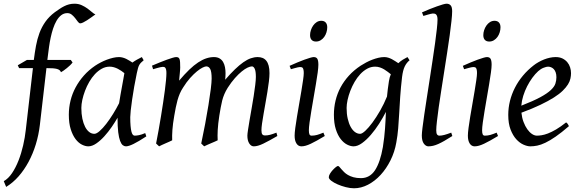

<svg xmlns="http://www.w3.org/2000/svg" viewBox="-69 -762 3098 1026"><path d="M440.9 -685.1Q430.7 -677.7 418.9 -669.2Q407.2 -660.6 396 -653.6Q384.8 -646.5 375.2 -641.8Q365.7 -637.2 359.9 -637.2Q353.5 -637.2 347.2 -645.8Q340.8 -654.3 333 -664.6Q325.2 -674.8 314.9 -683.3Q304.7 -691.9 291 -691.9Q272.5 -691.9 258.3 -680.9Q244.1 -669.9 233.4 -651.6Q222.7 -633.3 214.8 -609.6Q207 -585.9 201.7 -560.5Q196.3 -535.2 192.9 -510.3Q189.5 -485.4 187 -464.8L184.1 -441.9H309.1L318.8 -428.2Q314 -421.4 305.7 -413.3Q297.4 -405.3 288.1 -397.9Q278.8 -390.6 270.3 -384.5Q261.7 -378.4 256.8 -376Q254.4 -382.8 249.3 -387Q244.1 -391.1 235.4 -393.6Q226.6 -396 213.4 -397Q200.2 -397.9 182.1 -397.9H179.2L144 -94.2Q137.7 -40.5 122.3 9.5Q106.9 59.6 83.7 102.8Q60.5 146 30.3 180.4Q0 214.8 -36.1 236.8L-48.8 206.1Q-24.4 192.4 -4.6 163.1Q15.1 133.8 30 95.7Q44.9 57.6 54.7 14.9Q64.5 -27.8 68.8 -67.9L106.9 -397.9H33.2L25.9 -413.1L75.2 -441.9H111.8Q116.7 -481 123.3 -517.1Q129.9 -553.2 141.8 -585.4Q153.8 -617.7 173.6 -645.8Q193.4 -673.8 224.1 -696.8Q237.3 -706.1 249.5 -714.4Q261.7 -722.7 274.4 -729Q287.1 -735.4 300.5 -738.8Q314 -742.2 329.1 -742.2Q350.6 -742.2 367.9 -734.1Q385.3 -726.1 398.9 -716.1Q412.6 -706.1 423.1 -696.8Q433.6 -687.5 440.9 -685.1Z M567.4 -210.4Q570.8 -232.4 575 -256.1Q579.1 -279.8 583.3 -301.8Q587.4 -323.7 590.6 -342Q593.8 -360.4 595.7 -371.1Q588.4 -377 579.6 -383.1Q570.8 -389.2 560.8 -394.3Q550.8 -399.4 539.8 -402.6Q528.8 -405.8 517.1 -405.8Q494.6 -405.8 474.9 -394.8Q455.1 -383.8 438.2 -365.7Q421.4 -347.7 408 -324.5Q394.5 -301.3 385.3 -276.6Q376 -252 370.8 -228Q365.7 -204.1 365.7 -185.1Q365.7 -153.3 371.1 -127.9Q376.5 -102.5 385.7 -84.5Q395 -66.4 407.7 -56.6Q420.4 -46.9 435.1 -46.9Q446.8 -46.9 463.6 -61.8Q480.5 -76.7 498.8 -100.3Q517.1 -124 535.2 -153.1Q553.2 -182.1 567.4 -210.4ZM712.9 -33.2Q670.4 -5.4 644.3 7.3Q618.2 20 604 20Q595.2 20 587.2 13.9Q579.1 7.8 572.8 -9Q566.4 -25.9 562.7 -55.7Q559.1 -85.4 559.1 -132.8Q546.4 -110.4 528.1 -83.7Q509.8 -57.1 488.8 -33.9Q467.8 -10.7 445.6 4.6Q423.3 20 402.8 20Q386.7 20 368.4 10.7Q350.1 1.5 334.7 -18.8Q319.3 -39.1 309.1 -71Q298.8 -103 298.8 -148.9Q298.8 -187.5 307.9 -224.4Q316.9 -261.2 335 -294.9Q353 -328.6 379.2 -358.2Q405.3 -387.7 439.9 -411.1Q453.1 -419.9 469 -428.2Q484.9 -436.5 501.7 -442.9Q518.6 -449.2 535.2 -453.1Q551.8 -457 566.9 -457Q577.1 -457 586.9 -454.3Q596.7 -451.7 605.7 -447.3Q614.7 -442.9 623 -437.7Q631.3 -432.6 638.7 -427.7Q649.9 -436 662.6 -443.1Q675.3 -450.2 689 -457L698.7 -439.9Q690.4 -433.1 685.1 -427.7Q679.7 -422.4 675.5 -415.3Q671.4 -408.2 668.5 -397.9Q665.5 -387.7 662.1 -371.1Q654.8 -335.9 648.2 -299.1Q641.6 -262.2 637 -229.5Q632.3 -196.8 629.6 -171.9Q627 -147 627 -136.2Q627 -108.4 628.7 -89.4Q630.4 -70.3 633.3 -58.8Q636.2 -47.4 640.6 -42.2Q645 -37.1 650.9 -37.1Q660.6 -37.1 674.1 -39.8Q687.5 -42.5 707 -50.8Z M1413.1 -35.2Q1367.7 -8.8 1337.9 5.6Q1308.1 20 1287.1 20Q1272.9 20 1262.9 4.6Q1252.9 -10.7 1252.9 -37.1Q1252.9 -45.9 1256.3 -67.9Q1259.8 -89.8 1264.6 -119.4Q1269.5 -148.9 1275.6 -182.6Q1281.7 -216.3 1286.6 -248.3Q1291.5 -280.3 1294.9 -307.6Q1298.3 -335 1298.3 -351.1Q1298.3 -381.3 1292.2 -394.3Q1286.1 -407.2 1277.3 -407.2Q1268.1 -407.2 1253.9 -400.6Q1239.7 -394 1222.7 -380.1Q1205.6 -366.2 1186.3 -344.5Q1167 -322.8 1147.9 -293Q1137.2 -275.9 1130.1 -259.3Q1123 -242.7 1118.4 -224.9Q1113.8 -207 1110.4 -187.3Q1106.9 -167.5 1103 -144Q1096.2 -99.6 1094.5 -67.9Q1092.8 -36.1 1094.2 -12.2Q1087.4 -8.8 1077.6 -4.6Q1067.9 -0.5 1057.6 3.9Q1047.4 8.3 1037.8 12.5Q1028.3 16.6 1022 20L1006.3 4.9Q1017.1 -44.9 1027.1 -98.6Q1037.1 -152.3 1044.9 -200.4Q1052.7 -248.5 1057.4 -286.1Q1062 -323.7 1062 -341.8Q1062 -378.9 1054.4 -393.1Q1046.9 -407.2 1033.2 -407.2Q1026.9 -407.2 1013.7 -400.9Q1000.5 -394.5 983.4 -380.6Q966.3 -366.7 947 -345.2Q927.7 -323.7 909.2 -293.9Q898.9 -278.3 891.8 -261.7Q884.8 -245.1 879.6 -226.8Q874.5 -208.5 870.4 -188Q866.2 -167.5 862.3 -144Q854.5 -99.6 852.3 -67.6Q850.1 -35.6 851.1 -12.2Q844.7 -8.8 835.2 -4.6Q825.7 -0.5 815.7 3.9Q805.7 8.3 796.4 12.5Q787.1 16.6 781.2 20L765.1 4.9Q772 -29.3 778.6 -66.7Q785.2 -104 791.3 -141.1Q797.4 -178.2 802.7 -213.6Q808.1 -249 812 -279.3Q815.9 -309.6 818.1 -333.3Q820.3 -356.9 820.3 -371.1Q820.3 -382.3 818.8 -388.9Q817.4 -395.5 814.7 -399.2Q812 -402.8 808.6 -403.8Q805.2 -404.8 801.3 -404.8Q796.4 -404.8 787.8 -402.8Q779.3 -400.9 770.5 -398.4Q760.3 -395.5 749 -392.1L743.2 -411.1Q763.7 -419.9 784.2 -428.2Q804.7 -436.5 822.3 -442.9Q839.8 -449.2 853 -453.1Q866.2 -457 872.1 -457Q879.4 -457 883.8 -454.6Q888.2 -452.1 890.4 -446Q892.6 -439.9 893.3 -429Q894 -418 894 -400.9Q894 -395.5 893.3 -387.5Q892.6 -379.4 891.8 -369.9Q891.1 -360.4 889.9 -350.1Q888.7 -339.8 888.2 -331.1Q917 -365.2 942.1 -389.4Q967.3 -413.6 990 -428.5Q1012.7 -443.4 1033.4 -450.2Q1054.2 -457 1074.2 -457Q1092.3 -457 1104.5 -449.7Q1116.7 -442.4 1123.5 -430.2Q1130.4 -418 1133.3 -402.6Q1136.2 -387.2 1136.2 -371.1Q1136.2 -361.8 1135.7 -354.2Q1135.3 -346.7 1134.3 -335.9Q1162.6 -368.7 1186.5 -391.6Q1210.4 -414.6 1231.2 -429.2Q1252 -443.8 1270.8 -450.4Q1289.6 -457 1308.1 -457Q1322.3 -457 1334 -452.4Q1345.7 -447.8 1354 -437.5Q1362.3 -427.2 1366.7 -410.9Q1371.1 -394.5 1371.1 -371.1Q1371.1 -352.5 1367.9 -326.4Q1364.7 -300.3 1359.9 -271Q1355 -241.7 1349.6 -210.9Q1344.2 -180.2 1339.4 -152.6Q1334.5 -125 1331.3 -102.3Q1328.1 -79.6 1328.1 -65.9Q1328.1 -49.3 1333 -43.7Q1337.9 -38.1 1346.2 -38.1Q1360.4 -38.1 1374.3 -41.7Q1388.2 -45.4 1408.2 -53.2Z M1666.5 -35.2Q1643.6 -21.5 1625.2 -11.2Q1606.9 -1 1591.8 6.1Q1576.7 13.2 1564.5 16.6Q1552.2 20 1541.5 20Q1524.9 20 1515.1 4.6Q1505.4 -10.7 1505.4 -37.1Q1505.4 -51.8 1509 -78.9Q1512.7 -106 1518.1 -138.9Q1523.4 -171.9 1529.8 -207.8Q1536.1 -243.7 1541.5 -276.1Q1546.9 -308.6 1550.5 -333.7Q1554.2 -358.9 1554.2 -371.1Q1554.2 -382.3 1552.7 -388.9Q1551.3 -395.5 1548.8 -398.7Q1546.4 -401.9 1542.5 -402.8Q1538.6 -403.8 1534.2 -403.8Q1530.3 -403.8 1522.2 -402.1Q1514.2 -400.4 1505.9 -397.9Q1496.6 -395.5 1485.4 -392.1L1478.5 -410.2Q1499 -419.4 1519.3 -428Q1539.6 -436.5 1557.1 -442.9Q1574.7 -449.2 1587.9 -453.1Q1601.1 -457 1607.4 -457Q1621.1 -457 1626.7 -447.8Q1632.3 -438.5 1632.3 -416Q1632.3 -401.9 1628.7 -374.3Q1625 -346.7 1619.1 -312.5Q1613.3 -278.3 1606.9 -241Q1600.6 -203.6 1594.7 -169.4Q1588.9 -135.3 1585.2 -107.7Q1581.5 -80.1 1581.5 -65.9Q1581.5 -50.8 1584.7 -43.9Q1587.9 -37.1 1596.2 -37.1Q1611.3 -37.1 1625.2 -41Q1639.2 -44.9 1659.2 -53.2ZM1679.7 -616.2Q1679.7 -602.5 1675.5 -589.1Q1671.4 -575.7 1663.6 -564.7Q1655.8 -553.7 1644.5 -546.9Q1633.3 -540 1619.6 -540Q1604.5 -540 1596.2 -548.8Q1587.9 -557.6 1587.9 -574.2Q1587.9 -587.4 1592.3 -600.8Q1596.7 -614.3 1604.5 -625.5Q1612.3 -636.7 1623.3 -643.8Q1634.3 -650.9 1647.9 -650.9Q1663.1 -650.9 1671.4 -641.8Q1679.7 -632.8 1679.7 -616.2Z M1855.5 -46.9Q1865.7 -46.9 1883.3 -63.2Q1900.9 -79.6 1921.1 -106.9Q1941.4 -134.3 1962.2 -170.4Q1982.9 -206.5 1999 -246.1Q2001 -264.6 2003.2 -284.9Q2005.4 -305.2 2009.3 -328.1Q2010.7 -338.4 2013.4 -347.7Q2016.1 -356.9 2019.5 -365.2Q2012.2 -371.1 2003.4 -377.9Q1994.6 -384.8 1984.1 -391.1Q1973.6 -397.5 1961.4 -401.6Q1949.2 -405.8 1935.5 -405.8Q1913.1 -405.8 1893.1 -394.8Q1873 -383.8 1856.2 -365.7Q1839.4 -347.7 1825.9 -324.5Q1812.5 -301.3 1803 -276.6Q1793.5 -252 1788.3 -228Q1783.2 -204.1 1783.2 -185.1Q1783.2 -153.3 1789.1 -127.9Q1794.9 -102.5 1804.7 -84.5Q1814.5 -66.4 1827.6 -56.6Q1840.8 -46.9 1855.5 -46.9ZM2119.6 -439.9Q2103 -426.3 2093.5 -406.2Q2084 -386.2 2079.6 -351.1Q2072.8 -293 2069.6 -245.1Q2066.4 -197.3 2064.2 -155.5Q2062 -113.8 2058.8 -75.9Q2055.7 -38.1 2048.8 -0.5Q2040 50.3 2017.8 94.7Q1995.6 139.2 1965.1 172.4Q1934.6 205.6 1897.7 224.9Q1860.8 244.1 1822.8 244.1Q1802.2 244.1 1778.6 238Q1754.9 231.9 1734.9 223.1Q1714.8 214.4 1701.4 204.1Q1688 193.8 1688 185.1Q1688 176.8 1694.3 166.3Q1700.7 155.8 1709 146.7Q1717.3 137.7 1725.3 131.3Q1733.4 125 1736.8 125Q1740.7 125 1744.9 129.9Q1749 134.8 1755.1 141.8Q1761.2 148.9 1769.8 157.5Q1778.3 166 1790.5 173.1Q1802.7 180.2 1819.8 185.1Q1836.9 189.9 1859.9 189.9Q1907.2 189.9 1935.1 147.5Q1962.9 105 1977.1 23.4Q1981.4 -3.9 1984.1 -28.1Q1986.8 -52.2 1988.5 -75Q1990.2 -97.7 1991.2 -119.4Q1992.2 -141.1 1993.2 -164.1Q1977.5 -133.3 1956.8 -100.8Q1936 -68.4 1912.8 -41.5Q1889.6 -14.6 1865.7 2.7Q1841.8 20 1820.3 20Q1804.2 20 1785.9 10.7Q1767.6 1.5 1751.7 -18.8Q1735.8 -39.1 1725.6 -71Q1715.3 -103 1715.3 -148.9Q1715.3 -187.5 1724.1 -224.4Q1732.9 -261.2 1750.7 -294.7Q1768.6 -328.1 1795.4 -357.7Q1822.3 -387.2 1858.4 -411.1Q1872.1 -419.9 1887.7 -428.2Q1903.3 -436.5 1919.9 -442.9Q1936.5 -449.2 1952.9 -453.1Q1969.2 -457 1984.4 -457Q1995.1 -457 2005.4 -453.9Q2015.6 -450.7 2025.1 -445.8Q2034.7 -440.9 2043.2 -435.1Q2051.8 -429.2 2059.6 -424.3Q2070.8 -435.1 2083.3 -442.9Q2095.7 -450.7 2108.4 -457Z M2348.1 -35.2Q2324.2 -20 2305.9 -9.5Q2287.6 1 2272.7 7.6Q2257.8 14.2 2245.1 17.1Q2232.4 20 2220.2 20Q2206.5 20 2195.8 5.4Q2185.1 -9.3 2185.1 -38.1Q2185.1 -50.3 2188.7 -79.6Q2192.4 -108.9 2198.2 -149.4Q2204.1 -189.9 2211.7 -238.5Q2219.2 -287.1 2227.1 -337.9Q2234.9 -388.7 2242.4 -438.5Q2250 -488.3 2255.9 -531.2Q2261.7 -574.2 2265.4 -607.2Q2269 -640.1 2269 -657.2Q2269 -668.5 2266.8 -675Q2264.6 -681.6 2261.2 -684.8Q2257.8 -688 2253.2 -689Q2248.5 -689.9 2244.1 -689.9Q2240.2 -689.9 2231.7 -687.7Q2223.1 -685.5 2214.8 -683.1Q2205.1 -680.2 2193.4 -676.8L2186 -695.8Q2206.5 -705.1 2227.3 -713.4Q2248 -721.7 2265.9 -728Q2283.7 -734.4 2297.4 -738.3Q2311 -742.2 2317.4 -742.2Q2331.1 -742.2 2339.1 -733.4Q2347.2 -724.6 2347.2 -702.1Q2347.2 -683.1 2343.5 -649.4Q2339.8 -615.7 2334 -572.5Q2328.1 -529.3 2320.3 -479.7Q2312.5 -430.2 2304.7 -379.4Q2296.9 -328.6 2289.1 -279.5Q2281.2 -230.5 2275.4 -188.5Q2269.5 -146.5 2265.9 -114.5Q2262.2 -82.5 2262.2 -65.9Q2262.2 -49.3 2266.8 -43.2Q2271.5 -37.1 2279.3 -37.1Q2290.5 -37.1 2305.4 -41Q2320.3 -44.9 2342.3 -53.2Z M2592.3 -35.2Q2569.3 -21.5 2551 -11.2Q2532.7 -1 2517.6 6.1Q2502.4 13.2 2490.2 16.6Q2478 20 2467.3 20Q2450.7 20 2440.9 4.6Q2431.2 -10.7 2431.2 -37.1Q2431.2 -51.8 2434.8 -78.9Q2438.5 -106 2443.8 -138.9Q2449.2 -171.9 2455.6 -207.8Q2461.9 -243.7 2467.3 -276.1Q2472.7 -308.6 2476.3 -333.7Q2480 -358.9 2480 -371.1Q2480 -382.3 2478.5 -388.9Q2477.1 -395.5 2474.6 -398.7Q2472.2 -401.9 2468.3 -402.8Q2464.4 -403.8 2460 -403.8Q2456.1 -403.8 2448 -402.1Q2439.9 -400.4 2431.6 -397.9Q2422.4 -395.5 2411.1 -392.1L2404.3 -410.2Q2424.8 -419.4 2445.1 -428Q2465.3 -436.5 2482.9 -442.9Q2500.5 -449.2 2513.7 -453.1Q2526.9 -457 2533.2 -457Q2546.9 -457 2552.5 -447.8Q2558.1 -438.5 2558.1 -416Q2558.1 -401.9 2554.4 -374.3Q2550.8 -346.7 2544.9 -312.5Q2539.1 -278.3 2532.7 -241Q2526.4 -203.6 2520.5 -169.4Q2514.6 -135.3 2511 -107.7Q2507.3 -80.1 2507.3 -65.9Q2507.3 -50.8 2510.5 -43.9Q2513.7 -37.1 2522 -37.1Q2537.1 -37.1 2551 -41Q2564.9 -44.9 2585 -53.2ZM2605.5 -616.2Q2605.5 -602.5 2601.3 -589.1Q2597.2 -575.7 2589.4 -564.7Q2581.5 -553.7 2570.3 -546.9Q2559.1 -540 2545.4 -540Q2530.3 -540 2522 -548.8Q2513.7 -557.6 2513.7 -574.2Q2513.7 -587.4 2518.1 -600.8Q2522.5 -614.3 2530.3 -625.5Q2538.1 -636.7 2549.1 -643.8Q2560.1 -650.9 2573.7 -650.9Q2588.9 -650.9 2597.2 -641.8Q2605.5 -632.8 2605.5 -616.2Z M2807.1 -381.8Q2791 -367.2 2775.6 -346.2Q2760.3 -325.2 2747.8 -300.8Q2735.4 -276.4 2727.1 -249.8Q2718.8 -223.1 2716.8 -197.3Q2780.8 -222.2 2818.1 -242.4Q2855.5 -262.7 2874.5 -280.8Q2893.6 -298.8 2898.9 -315.4Q2904.3 -332 2904.3 -349.1Q2904.3 -364.3 2900.4 -375.2Q2896.5 -386.2 2890.1 -392.8Q2883.8 -399.4 2875.7 -402.6Q2867.7 -405.8 2859.4 -405.8Q2851.6 -405.8 2836.4 -400.1Q2821.3 -394.5 2807.1 -381.8ZM2982.4 -371.1Q2982.4 -357.4 2979.2 -342.3Q2976.1 -327.1 2966.1 -311Q2956.1 -294.9 2938.2 -277.3Q2920.4 -259.8 2890.9 -241Q2861.3 -222.2 2818.8 -201.9Q2776.4 -181.6 2717.3 -159.7Q2720.2 -132.3 2728.8 -109.9Q2737.3 -87.4 2748.8 -71.3Q2760.3 -55.2 2773.7 -46.1Q2787.1 -37.1 2800.3 -37.1Q2810.5 -37.1 2825.2 -39.3Q2839.8 -41.5 2859.1 -48.8Q2878.4 -56.2 2902.6 -70.3Q2926.8 -84.5 2956.1 -107.9Q2961.4 -105 2965.6 -98.4Q2969.7 -91.8 2971.2 -87.9Q2931.2 -53.2 2900.4 -32Q2869.6 -10.7 2845.5 0.7Q2821.3 12.2 2802 16.1Q2782.7 20 2765.1 20Q2749 20 2728.5 11Q2708 2 2689.9 -17.8Q2671.9 -37.6 2659.4 -69.6Q2647 -101.6 2647 -147.9Q2647 -186 2656.2 -222.9Q2665.5 -259.8 2682.9 -293.7Q2700.2 -327.6 2725.6 -357.9Q2751 -388.2 2783.2 -413.1Q2794.4 -421.9 2808.6 -429.9Q2822.8 -438 2838.1 -444.1Q2853.5 -450.2 2869.4 -453.6Q2885.3 -457 2900.4 -457Q2921.4 -457 2936.8 -449.5Q2952.1 -441.9 2962.4 -429.7Q2972.7 -417.5 2977.5 -402.1Q2982.4 -386.7 2982.4 -371.1Z"/></svg>

Font: Gentium Plus Afr
Style: Italic
Weight: 400
Italic angle: -8°
Designer: J. Victor Gaultney, Annie Olsen, Iska Routamaa, Becca Hirsbrunner
Foundry: SIL International
Version: Version 5.000